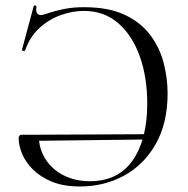

<svg xmlns="http://www.w3.org/2000/svg" viewBox="-20 -662 680 694"><path d="M269.6 12Q209 12 167 -5.5Q125 -23 98.3 -50Q71.6 -77 59.5 -107Q47.4 -137 47.4 -163Q47.4 -175 59.2 -175H120Q120 -125 144.3 -87Q168.6 -49 210.4 -28Q252.2 -7 304.6 -7Q407.2 -7 459.7 -82.5Q512.2 -158 512.2 -288Q512.2 -382.2 485.5 -457.7Q458.8 -533.2 407.7 -577.9Q356.6 -622.6 283 -622.6Q242.4 -622.6 199.8 -607.5Q157.2 -592.4 122.7 -561Q88.2 -529.6 71.2 -480.8Q70.2 -476.8 64.3 -478Q58.4 -479.2 59.4 -482L101.4 -638.4Q102.6 -643.4 107.6 -642.3Q112.6 -641.2 111.6 -637.4Q108.4 -619.2 115.9 -611.9Q123.4 -604.6 138.6 -609.4Q180.4 -623.4 212.6 -629.7Q244.8 -636 283.8 -636Q372.6 -636 431 -608.4Q489.4 -580.8 523.6 -534.8Q557.8 -488.8 571.8 -433.8Q585.8 -378.8 585.8 -324Q585.8 -217 543 -141.5Q500.2 -66 428.2 -27Q356.2 12 269.6 12ZM524.6 -177 525.6 -158 108.8 -153V-175Z"/></svg>

Font: Cormorant Infant Light
Style: Regular
Weight: 300
Designer: Christian Thalmann (Catharsis Fonts)
Foundry: Catharsis Fonts
Version: Version 4.001